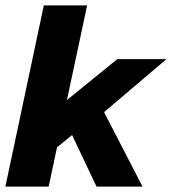

<svg xmlns="http://www.w3.org/2000/svg" viewBox="-26 -694 639 714"><path d="M-6 0 137 -674H298L223 -322L410 -474H593L361 -277L504 0H333L242 -192L186 -146L155 0Z"/></svg>

Font: Kanit SemiBold
Style: Italic
Weight: 600
Italic angle: -12°
Designer: Katatrad Team
Foundry: CadsonDemak
Version: Version 2.000; ttfautohint (v1.8.3)